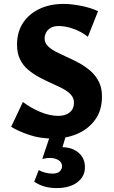

<svg xmlns="http://www.w3.org/2000/svg" viewBox="-20 -693 580 981"><path d="M358 -168Q358 -192 342 -209.5Q326 -227 300 -240.5Q274 -254 243.5 -267.5Q213 -281 182 -297.5Q151 -314 124.5 -336Q98 -358 82.5 -389.5Q67 -421 67 -465Q67 -530 98 -576.5Q129 -623 182.5 -648Q236 -673 304 -673Q344 -673 393 -663.5Q442 -654 481 -636L429 -505Q395 -532 354.5 -546Q314 -560 281 -560Q254 -560 238 -550Q222 -540 215 -525.5Q208 -511 208 -497Q208 -474 224 -458Q240 -442 266 -428.5Q292 -415 323.5 -401Q355 -387 386 -370Q417 -353 443 -330Q469 -307 485 -275.5Q501 -244 501 -200Q501 -129 466 -81Q431 -33 374.5 -9Q318 15 251 15Q185 15 130 -3.5Q75 -22 37 -45L97 -172Q138 -141 186 -121Q234 -101 278 -101Q315 -101 336.5 -119Q358 -137 358 -168ZM236 0H317L291 86L234 75Q244 67 260 63Q276 59 296 59Q348 59 381 87Q414 115 414 161Q414 209 375 238.5Q336 268 269 268Q235 268 206 259.5Q177 251 155 235L178 176Q191 184 210.5 189Q230 194 247 194Q274 194 285.5 182.5Q297 171 297 156Q297 136 278.5 125Q260 114 235 114Q225 114 215.5 115.5Q206 117 196 119Z"/></svg>

Font: Ysabeau Office ExtraBold
Style: Regular
Weight: 800
Designer: Christian Thalmann (Catharsis Fonts)
Version: Version 2.001;gftools[0.9.30]; featfreeze: tnum,lnum,ss02